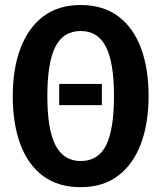

<svg xmlns="http://www.w3.org/2000/svg" viewBox="-20 -745 655 780"><path d="M583.6 -354.9Q583.6 -243.6 552.3 -160.5Q521 -77.4 459.7 -31Q398.5 15.4 307.7 15.4Q216.9 15.4 155.6 -29.7Q94.4 -74.9 63.1 -157.9Q31.8 -241 31.8 -354.4Q31.8 -465.1 63.1 -548.5Q94.4 -631.8 155.6 -678.2Q216.9 -724.6 307.7 -724.6Q398.5 -724.6 459.7 -679.2Q521 -633.8 552.3 -550.8Q583.6 -467.7 583.6 -354.9ZM443.1 -354.9Q443.1 -490.3 410.5 -554.6Q377.9 -619 307.7 -619Q237.4 -619 204.9 -554.9Q172.3 -490.8 172.3 -354.4Q172.3 -218.5 205.6 -154.6Q239 -90.8 307.7 -90.8Q379 -90.8 411 -154.9Q443.1 -219 443.1 -354.9ZM393.8 -317.9H220.5V-404.1H393.8Z"/></svg>

Font: Fira Code SemiBold
Style: Regular
Weight: 600
Designer: Carrois Corporate, Edenspiekermann AG, Nikita Prokopov
Foundry: Carrois Corporate, Edenspiekermann AG, Nikita Prokopov
Version: Version 6.002